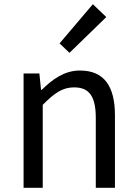

<svg xmlns="http://www.w3.org/2000/svg" viewBox="-20 -892 651 912"><path d="M92 0H183V-394C238 -449 276 -477 332 -477C404 -477 435 -434 435 -332V0H526V-344C526 -483 474 -557 360 -557C286 -557 230 -516 178 -465H175L167 -543H92ZM310 -641 485 -811 421 -872 263 -686Z"/></svg>

Font: Squished Noto Sans CJK JP Regular
Style: Regular
Weight: 400
Designer: Ryoko NISHIZUKA (kana & ideographs); Paul D. Hunt (Latin, Greek & Cyrillic); Wenlong ZHANG (bopomofo); Sandoll Communica
Foundry: Adobe Systems Incorporated
Version: Version 1.004;PS 1.004;hotconv 1.0.82;makeotf.lib2.5.63406